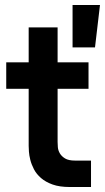

<svg xmlns="http://www.w3.org/2000/svg" viewBox="-20 -750 421 770"><path d="M260 0Q219 0 191 -10Q163 -20 144.5 -36Q126 -52 116 -71.5Q106 -91 101.5 -109Q97 -127 96 -142Q95 -157 95 -165V-394H5V-500H95V-640H211V-500H335V-394H211V-181Q211 -173 212 -160Q213 -147 220 -135Q227 -123 241 -114.5Q255 -106 281 -106H345V0H260ZM271 -730H381L361 -560H271Z"/></svg>

Font: PT Root UI Bold
Style: Regular
Weight: 700
Designer: Vitaly Kuzmin
Foundry: ParaType Ltd.
Version: Version 2.000G